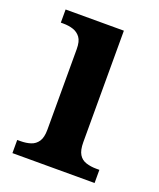

<svg xmlns="http://www.w3.org/2000/svg" viewBox="-107 -604 556 672"><g transform="rotate(20 171.0 -268.0)"><path d="M19 0V-49H31Q52 -49 69 -54.5Q86 -60 96 -75Q106 -90 106 -119V-419Q106 -448 95.5 -462Q85 -476 68.5 -481.5Q52 -487 31 -487H22V-536H239V-121Q239 -91 248.5 -75.5Q258 -60 275.5 -54.5Q293 -49 313 -49H325V0Z"/></g></svg>

Font: Noto Rashi Hebrew SemiBold
Style: Regular
Weight: 600
Version: Version 1.006